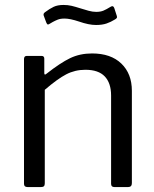

<svg xmlns="http://www.w3.org/2000/svg" viewBox="-20 -756 624 776"><path d="M91 0Q77 0 77 -13V-517Q77 -530 88 -530H148Q159 -530 159 -519V-461Q159 -450 168 -458Q224 -502 263.5 -521Q303 -540 352 -540Q428 -540 470.5 -499Q513 -458 513 -389V-16Q513 0 498 0H442Q429 0 429 -13V-370Q429 -420 403.5 -447Q378 -474 325 -474Q283 -474 247.5 -455.5Q212 -437 161 -393V-15Q161 -7 157.5 -3.5Q154 0 146 0ZM444 -677Q428 -667 410.5 -661Q393 -655 368 -655Q339 -655 299 -669Q263 -681 241 -681Q224 -681 213 -676.5Q202 -672 193 -667Q184 -662 181 -660Q176 -657 174 -657Q170 -657 167 -665L157 -692Q156 -694 156 -698Q156 -702 161 -706Q181 -721 197 -728.5Q213 -736 237 -736Q254 -736 269 -732.5Q284 -729 306 -722Q322 -717 338 -712.5Q354 -708 369 -708Q386 -708 398 -713Q410 -718 426 -728Q431 -731 434 -731Q439 -731 442 -723L452 -692Q453 -690 453 -687Q453 -682 444 -677Z"/></svg>

Font: Libre Franklin
Style: Regular
Weight: 400
Designer: Pablo Impallari, Rodrigo Fuenzalida
Foundry: Impallari Type
Version: Version 1.001; ttfautohint (v1.4.1)